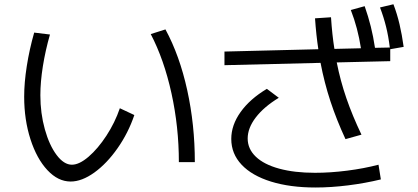

<svg xmlns="http://www.w3.org/2000/svg" viewBox="-20 -833 1915 880"><path d="M90.8 -389.6Q90.8 -454.1 102.8 -530.3Q114.7 -606.4 136.7 -683.6L209 -674.8Q188 -601.6 176.5 -529.5Q165 -457.5 165 -396.5Q165 -314 185.5 -240.5Q206.1 -167 239.5 -122.6Q272.9 -78.1 309.6 -78.1Q343.3 -78.1 386 -114.7Q428.7 -151.4 467.8 -211.2Q506.8 -271 529.3 -336.9L595.7 -305.7Q567.9 -223.6 518.8 -153.6Q469.7 -83.5 412.4 -42.2Q355 -1 303.7 -1Q246.1 -1 197.3 -53.2Q148.4 -105.5 119.6 -194.8Q90.8 -284.2 90.8 -389.6ZM670.9 -676.8 738.3 -698.2Q803.2 -578.6 838.1 -419.9Q873 -261.2 873 -89.8H799.8Q799.8 -251 765.9 -405.5Q731.9 -560.1 670.9 -676.8Z M1040 -196.3Q1040 -259.8 1082.8 -319.6Q1125.5 -379.4 1203.1 -425.8L1257.8 -384.8Q1189.5 -343.3 1152.3 -294.7Q1115.2 -246.1 1115.2 -198.2Q1115.2 -150.4 1152.6 -114.7Q1189.9 -79.1 1259.5 -60.1Q1329.1 -41 1423.8 -41Q1494.6 -41 1571 -50.8Q1647.5 -60.5 1714.8 -78.1L1725.6 -10.7Q1653.3 6.8 1575.2 16.6Q1497.1 26.4 1425.8 26.4Q1309.6 26.4 1222.2 -0.7Q1134.8 -27.8 1087.4 -78.1Q1040 -128.4 1040 -196.3ZM1449.2 -544.9 1008.8 -534.2V-596.7L1439 -607.4Q1429.2 -671.9 1423.8 -749L1497.1 -753.9Q1502.4 -672.9 1512.7 -608.9L1634.3 -611.8Q1620.1 -704.6 1587.9 -787.1L1651.4 -804.7Q1668 -757.3 1679.4 -711.7Q1690.9 -666 1698.7 -613.8L1766.6 -615.2Q1760.3 -667 1749.5 -710.4Q1738.8 -753.9 1721.7 -798.8L1783.2 -813.5Q1800.3 -768.6 1811.3 -721.4Q1822.3 -674.3 1830.1 -618.2L1768.6 -607.4V-552.7L1523.4 -546.9Q1540 -462.9 1567.6 -382.8Q1595.2 -302.7 1636.7 -215.8L1563.5 -195.3Q1522.5 -283.7 1494.4 -369.1Q1466.3 -454.6 1449.2 -544.9Z"/></svg>

Font: Pretendard
Style: Regular
Weight: 400
Designer: Base glyphs from Inter by Rasmus Andersson; Hangeul glyphs from Noto Sans CJK(Source Han Sans) by Jang Soo-young and Kan
Foundry: Kil Hyung-jin
Version: Version 1.309